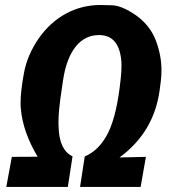

<svg xmlns="http://www.w3.org/2000/svg" viewBox="-20 -740 697 760"><path d="M296.9 0H536.6L557.6 -119.1L453.1 -116.7C544.4 -183.6 597.7 -273.4 612.3 -385.7L616.7 -419.9C618.7 -434.6 619.1 -449.2 619.1 -463.4C619.1 -501.5 611.8 -540 596.7 -580.1C581.5 -619.6 555.7 -652.8 518.6 -679.2C481 -705.1 448.7 -718.8 421.9 -719.2C394.5 -720.2 379.9 -720.2 377 -720.2C280.3 -720.2 192.9 -673.8 132.8 -587.4C103 -543.9 83.5 -498.5 74.7 -450.2C65.9 -402.3 61.5 -363.8 61.5 -335C61.5 -325.7 61.5 -316.9 62.5 -309.1C67.9 -247.6 90.3 -184.6 128.9 -119.6L26.9 -119.1L4.9 0H248.5L267.1 -121.1C231.4 -138.2 213.4 -177.7 211.9 -238.8C211.9 -244.6 211.4 -250.5 211.4 -256.3C211.4 -270.5 212.4 -287.1 213.9 -305.2C215.3 -323.2 220.2 -361.8 229.5 -421.9C247.1 -541.5 300.3 -601.1 370.6 -601.1C373 -601.1 375 -601.1 377.4 -601.1C427.7 -598.6 455.1 -564 460.4 -496.6C460.9 -491.7 460.9 -486.3 460.9 -480.5C460.9 -465.8 460 -448.7 458 -430.2C448.2 -334 431.6 -262.7 408.7 -215.8C385.7 -168.9 354.5 -137.2 315.4 -120.6Z"/></svg>

Font: Roboto
Style: Bold Italic
Weight: 700
Italic angle: -12°
Designer: Google
Version: Version 2.137; 2017